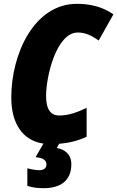

<svg xmlns="http://www.w3.org/2000/svg" viewBox="-20 -744 613 1004"><path d="M209 240C292 240 353 204 353 115C353 64 320 37 277 30L289 8C339 4 389 -8 433 -29V-180C383 -156 338 -140 290 -140C246 -140 221 -171 221 -242C221 -348 276 -574 387 -574C423 -574 456 -561 496 -532L573 -669C518 -708 452 -724 382 -724C159 -724 39 -463 39 -234C39 -102 95 -10 207 7L166 78C207 81 223 96 223 115C223 136 209 146 185 146C168 146 141 141 123 136V228C150 237 177 240 209 240Z"/></svg>

Font: Noto Sans Condensed Black
Style: Italic
Weight: 900
Width: 3
Italic angle: -12°
Designer: Monotype Design Team
Foundry: Monotype Imaging Inc.
Version: Version 2.013